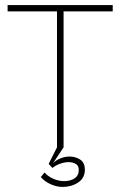

<svg xmlns="http://www.w3.org/2000/svg" viewBox="-20 -583 474 758"><path d="M231 -545V0H205V-545ZM10 -538V-563H425V-538ZM141 116 156 98Q170 114 191 123Q212 132 233 132Q258 132 274.5 121Q291 110 291 88Q291 71 279 64Q267 57 251 57Q236 57 218.5 63Q201 69 187 80L172 64L209 -9L230 0L189 62Q200 50 218 42.5Q236 35 255 35Q278 35 296.5 47Q315 59 315 87Q315 120 288.5 137.5Q262 155 227 155Q205 155 181.5 145Q158 135 141 116Z"/></svg>

Font: Darker Grotesque Light
Style: Regular
Weight: 300
Designer: Gabriel Lam
Foundry: TypeRant
Version: Version 1.000;gftools[0.9.28]